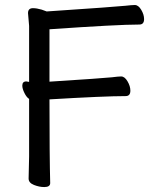

<svg xmlns="http://www.w3.org/2000/svg" viewBox="-20 -738 613 773"><path d="M158.2 15.1Q138.2 15.1 116.7 6.6Q95.2 -2 95.2 -19L97.2 -107.9V-339.8Q86.9 -346.2 78.4 -363.5Q69.8 -380.9 69.8 -393.1Q69.8 -410.2 85.9 -410.2L97.2 -408.2V-633.8L92.8 -685.1Q92.8 -705.1 112.8 -705.1Q127.9 -705.1 147.9 -699.2L168 -691.9Q450.2 -710.9 484.9 -714.8Q511.2 -717.8 522.9 -717.8Q537.1 -717.8 548.6 -698.5Q560.1 -679.2 560.1 -661.1Q560.1 -639.2 541 -639.2Q453.1 -639.2 179.2 -620.1V-409.2Q394 -422.9 430.2 -426.8Q456.1 -430.2 467.8 -430.2Q481.9 -430.2 493.4 -410.6Q504.9 -391.1 504.9 -373Q504.9 -351.1 485.8 -351.1Q400.9 -351.1 179.2 -337.9Q179.2 -106.9 182.1 -1Q182.1 15.1 158.2 15.1Z"/></svg>

Font: LXGW WenKai Screen
Style: Regular
Weight: 400
Designer: LXGW / Fontworks Inc.
Foundry: LXGW / Fontworks Inc.
Version: Version 1.510;January 18,2025